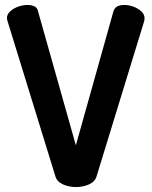

<svg xmlns="http://www.w3.org/2000/svg" viewBox="-20 -751 614 777"><path d="M287 6Q259 6 234.5 -5Q210 -16 204 -38L10 -667Q8 -674 8 -677Q8 -693 21 -705Q34 -717 53.5 -724Q73 -731 91 -731Q107 -731 119 -725.5Q131 -720 134 -705L287 -163L439 -705Q444 -720 455.5 -725.5Q467 -731 483 -731Q501 -731 520 -724Q539 -717 552 -705Q565 -693 565 -677Q565 -675 564.5 -672.5Q564 -670 564 -667L371 -38Q365 -16 340.5 -5Q316 6 287 6Z"/></svg>

Font: Dosis
Style: Bold
Weight: 700
Designer: EdgarTolentino, PabloImpallari, IginoMarini
Foundry: EdgarTolentino, PabloImpallari, IginoMarini
Version: Version 3.001; ttfautohint (v1.8.2)